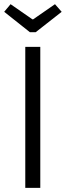

<svg xmlns="http://www.w3.org/2000/svg" viewBox="-51 -905 317 925"><path d="M108.9 -812 213.9 -884.8 246.1 -848.1 121.1 -750H92.8L-30.8 -848.1L0 -884.8L105 -812ZM143.1 0H70.8V-679.2H143.1Z"/></svg>

Font: Rawengulk
Style: Bold
Weight: 700
Version: Version 0.92